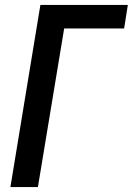

<svg xmlns="http://www.w3.org/2000/svg" viewBox="-20 -755 536 775"><path d="M22 0 143 -735H496L481 -640H239L133 0Z"/></svg>

Font: Iosevka QP
Style: Bold Italic
Weight: 700
Italic angle: -9°
Designer: Belleve Invis
Foundry: Belleve Invis
Version: Version 20.0.0; ttfautohint (v1.8.4)